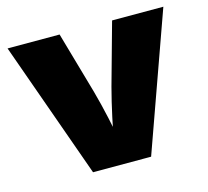

<svg xmlns="http://www.w3.org/2000/svg" viewBox="-84 -637 793 733"><g transform="rotate(-15 312.5 -270.5)"><path d="M197.3 0 4.4 -541H210L279.8 -296.9Q294.9 -242.2 307.4 -185.1Q319.8 -127.9 332 -63H298.8Q310.5 -127.9 322.8 -184.8Q335 -241.7 349.6 -296.9L417.5 -541H620.1L426.8 0Z"/></g></svg>

Font: Inter 17pt Black
Style: Regular
Weight: 900
Version: Version 4.001;git-66647c0bb